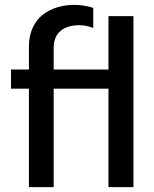

<svg xmlns="http://www.w3.org/2000/svg" viewBox="-20 -764 630 784"><path d="M98.1 0V-401.9H24.9V-480H98.1V-574.2Q98.1 -616.2 112.8 -649.2Q127.4 -682.1 153.1 -702.6Q178.7 -723.1 211.9 -733.6Q245.1 -744.1 283.2 -744.1Q321.8 -744.1 360.8 -731.9V-649.9Q331.1 -661.1 304.2 -661.1Q254.4 -661.1 226.8 -637.5Q199.2 -613.8 199.2 -567.9V-480H422.9V-698.2H524.9V0H422.9V-401.9H199.2V0Z"/></svg>

Font: Prompt
Style: Regular
Weight: 400
Designer: Katatrad Team
Foundry: CadsonDemak
Version: Version 1.000;PS 001.000;hotconv 1.0.88;makeotf.lib2.5.64775